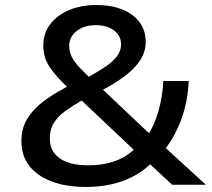

<svg xmlns="http://www.w3.org/2000/svg" viewBox="-20 -734 843 763"><path d="M322 9Q243 9 185 -13Q127 -35 96 -75.5Q65 -116 65 -172Q65 -224 88 -261.5Q111 -299 148.5 -328Q186 -357 230 -380L268 -403L255 -381Q206 -426 179 -465Q152 -504 152 -553Q152 -601 179 -637Q206 -673 253.5 -693.5Q301 -714 362 -714Q423 -714 467 -696Q511 -678 535 -645Q559 -612 559 -568Q559 -528 537 -494.5Q515 -461 475 -431Q435 -401 379 -372L376 -390L578 -199L567 -196Q592 -233 609 -290.5Q626 -348 629 -412H730Q726 -328 700 -258.5Q674 -189 634 -139L624 -159L798 0H664L567 -90H586Q538 -41 471 -16Q404 9 322 9ZM331 -77Q391 -77 440 -95Q489 -113 521 -149L523 -128L289 -349H331L297 -330Q264 -311 237 -291Q210 -271 194 -245.5Q178 -220 178 -184Q178 -132 218 -104.5Q258 -77 331 -77ZM361 -634Q315 -634 285 -611Q255 -588 255 -551Q255 -528 265.5 -507.5Q276 -487 296.5 -465.5Q317 -444 346 -416L322 -423Q359 -443 391 -463.5Q423 -484 442 -507Q461 -530 461 -557Q461 -593 432.5 -613.5Q404 -634 361 -634Z"/></svg>

Font: Nunito Sans 7pt SemiExpanded SemiBold
Style: Regular
Weight: 600
Width: 6
Designer: Vernon Adams
Foundry: Vernon Adams
Version: Version 3.101;gftools[0.9.27]